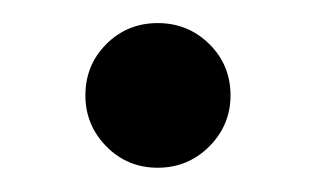

<svg xmlns="http://www.w3.org/2000/svg" viewBox="-20 -130 268 163"><path d="M175.7 -49Q175.7 -23.8 157.7 -5.7Q139.6 12.4 113.9 12.4Q88.1 12.4 70.3 -5.7Q52.5 -23.8 52.5 -49Q52.5 -74.8 70.3 -92.6Q88.1 -110.4 113.9 -110.4Q139.6 -110.4 157.7 -92.6Q175.7 -74.8 175.7 -49Z"/></svg>

Font: Shan Wanhai
Style: Regular
Weight: 400
Designer: Khon Soe Zaw Thu
Foundry: Shan Unicode
Version: Version 1.00 June 3, 2017, initial release